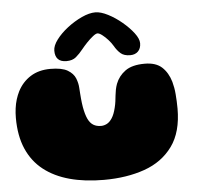

<svg xmlns="http://www.w3.org/2000/svg" viewBox="-52 -756 875 848"><g transform="rotate(-5 385.0 -332.0)"><path d="M375 39Q291 39 223.8 20.8Q156.5 2.5 109 -34.8Q61.5 -72 36.2 -130Q11 -188 11 -267.5Q11 -289.5 13.8 -310Q16.5 -330.5 22.2 -349Q28 -367.5 36 -383.5Q56.5 -423.5 93.2 -446.8Q130 -470 181.5 -470Q232.5 -470 257.8 -455Q283 -440 291.8 -418Q300.5 -396 301.5 -375.5Q302.5 -362.5 303.2 -350.8Q304 -339 305 -328.2Q306 -317.5 307.2 -307.8Q308.5 -298 310 -289Q316 -256 325.2 -236.5Q334.5 -217 348.8 -208.2Q363 -199.5 383 -199.5Q396 -199.5 408.8 -206Q421.5 -212.5 432.2 -229Q443 -245.5 450 -275Q453.5 -289 455.2 -302.2Q457 -315.5 458.2 -328.2Q459.5 -341 462 -353.5Q464.5 -366 469 -378.5Q482 -412.5 512.2 -434.5Q542.5 -456.5 598.5 -456.5Q648 -456.5 674.8 -431.8Q701.5 -407 713.5 -366Q717 -353.5 719.5 -339.5Q722 -325.5 723.2 -310.2Q724.5 -295 725.2 -279Q726 -263 726 -246.5Q726 -142.5 680.5 -79.8Q635 -17 555.8 11Q476.5 39 375 39ZM256 -498Q206 -498 206 -548.5Q206 -570.5 225.8 -596.8Q245.5 -623 276.2 -646.8Q307 -670.5 340.5 -686Q374 -701.5 401 -701.5Q425 -701.5 456.8 -685.2Q488.5 -669 518 -644.2Q547.5 -619.5 567 -593.8Q586.5 -568 586.5 -548.5Q586.5 -525.5 573.5 -512.5Q560.5 -499.5 538.5 -499.5Q511 -499.5 496 -512.8Q481 -526 469 -547Q461.5 -560 448.8 -574.2Q436 -588.5 423.2 -598.2Q410.5 -608 402.5 -608Q395 -608 381.5 -597.2Q368 -586.5 354 -571.8Q340 -557 330 -544.5Q314.5 -525 298.5 -511.5Q282.5 -498 256 -498Z"/></g></svg>

Font: Gluten Thin Black
Style: Regular
Weight: 900
Version: Version 1.300